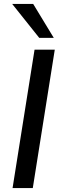

<svg xmlns="http://www.w3.org/2000/svg" viewBox="-20 -958 308 978"><path d="M44 0 156 -705H259L147 0ZM180 -765 42 -938H149L254 -765Z"/></svg>

Font: Nunito Sans SemiBold
Style: Italic
Weight: 600
Italic angle: -9°
Designer: Vernon Adams
Foundry: Vernon Adams
Version: Version 3.006; ttfautohint (v1.8.3)